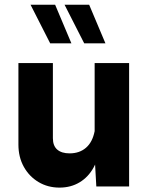

<svg xmlns="http://www.w3.org/2000/svg" viewBox="-20 -811 640 835"><path d="M391.6 -536.6V-129.4L398.9 0H541.5V-536.6ZM60.1 -182.1Q60.1 -127.9 83.5 -85.7Q106.9 -43.5 147.5 -19.3Q188 4.9 238.8 4.9Q288.1 4.9 326.2 -18.1Q364.3 -41 387.2 -82.8Q410.2 -124.5 413.1 -181.2L391.6 -240.7Q382.3 -192.9 354 -168.5Q325.7 -144 282.7 -144Q248 -144 229 -160.4Q210 -176.8 210 -210V-536.6H60.1ZM438.5 -622.6 367.7 -790.5H260.7L346.2 -622.6ZM290.5 -622.6 219.7 -790.5H112.8L198.2 -622.6Z"/></svg>

Font: Estedad-FD-VF Thin
Style: Regular
Weight: 100
Designer: Amin Abedi
Version: Version 5.0